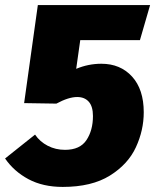

<svg xmlns="http://www.w3.org/2000/svg" viewBox="-42 -716 611 756"><path d="M-22 -92 96 -186Q115 -158 146 -142Q177 -126 214 -126Q273 -126 298.5 -164.5Q324 -203 324 -259Q324 -297 307.5 -315.5Q291 -334 262 -334Q228 -334 180 -308L53 -310L107 -696H549L509 -558H274L258 -445Q306 -465 357 -465Q432 -465 478 -414.5Q524 -364 524 -274Q524 -203 493 -136Q462 -69 390.5 -24.5Q319 20 205 20Q127 20 70 -10.5Q13 -41 -22 -92Z"/></svg>

Font: Fira Sans Black
Style: Italic
Weight: 900
Italic angle: -8°
Designer: Carrois Corporate & Edenspiekermann AG
Foundry: Carrois Corporate GbR & Edenspiekermann AG
Version: Version 4.203